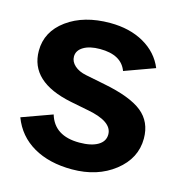

<svg xmlns="http://www.w3.org/2000/svg" viewBox="-104 -773 826 878"><g transform="rotate(15 309.5 -334.0)"><path d="M596 -209Q596 -115 515 -51.5Q434 12 314 12Q206 12 131 -31.5Q56 -75 25 -157L169 -209Q197 -115 315 -115Q371 -115 402.5 -133.5Q434 -152 434 -185Q434 -247 312 -269L231 -285Q28 -326 28 -473Q28 -564 107.5 -622Q187 -680 311 -680Q404 -680 471.5 -641.5Q539 -603 567 -535L424 -483Q398 -553 297 -553Q248 -553 219 -535.5Q190 -518 190 -489Q190 -465 210.5 -446.5Q231 -428 266 -421L356 -403Q484 -378 540 -333Q596 -288 596 -209Z"/></g></svg>

Font: Atkinson Hyperlegible Pro
Style: Bold
Weight: 700
Designer: Elliott Scott, Megan Eiswerth, Linus Boman, Theodore Petrosky, Jacob Perez
Foundry: Braille Institute
Version: Version 1.5.1